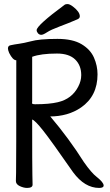

<svg xmlns="http://www.w3.org/2000/svg" viewBox="-20 -906 540 943"><path d="M113 17Q96 17 77 8Q58 -1 58 -17Q58 -29 59 -58.5Q60 -88 60 -610Q43 -610 25 -646Q19 -660 19 -668Q19 -682 33 -684Q51 -688 73.5 -691Q96 -694 131 -703Q173 -715 262 -715Q337 -715 380.5 -689Q424 -663 441.5 -623Q459 -583 459 -541Q459 -434 378 -378Q314 -334 224 -334H227Q318 -227 392 -110Q429 -57 455 -37Q489 -10 489 5Q489 17 467 17Q396 17 339 -60Q232 -214 192 -264.5Q152 -315 138 -319Q138 -81 139 -48.5Q140 -16 140 1Q140 17 113 17ZM153 -394Q222 -394 264 -404Q333 -420 364 -480Q379 -508 379 -537Q379 -585 349 -614Q319 -643 260 -643Q181 -643 138 -627V-404L137 -400Q137 -394 153 -394ZM183 -735Q173 -735 166.5 -742.5Q160 -750 160 -758Q160 -781 298 -883Q302 -886 312 -886Q322 -886 338 -874Q372 -848 372 -826Q372 -816 360 -811Q316 -792 273 -776Q230 -760 211 -747.5Q192 -735 183 -735Z"/></svg>

Font: LXGW WenKai Mono TC
Style: Bold
Weight: 700
Designer: LXGW / Fontworks Inc.
Foundry: LXGW / Fontworks Inc.
Version: Version 1.330